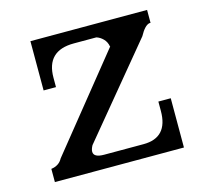

<svg xmlns="http://www.w3.org/2000/svg" viewBox="-80 -587 709 674"><g transform="rotate(-15 274.5 -250.0)"><path d="M469 -415Q488 -450 505 -453H509V-500H85V-321H130V-355Q130 -453 230 -453H312Q325 -449 336 -438Q347 -427 350 -410H351L81 -75Q69 -52 40 -48V0H509V-179H464V-145Q464 -48 375 -48H232Q194 -48 194 -69Q194 -78 201 -91Z"/></g></svg>

Font: Sawarabi Mincho
Style: Regular
Weight: 400
Version: Version 1.082; ttfautohint (v1.8.4.7-5d5b)